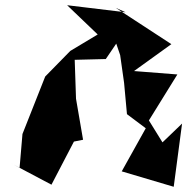

<svg xmlns="http://www.w3.org/2000/svg" viewBox="-20 -672 730 735"><path d="M425 -505 440 -461 455 -355 466 -235 538 -181 446 -16 645 43 677 -199 602 -127 550 -211 659 -387 493 -400 636 -503 423 -642 461 -625 237 -652 354 -540 249 -477 153 -379 66 -159 55 -30 24 -46 177 35 263 -130 298 -137 271 -294 266 -443 385 -446Z"/></svg>

Font: Asimov Silicon
Style: Regular
Weight: 400
Designer: Google
Version: Version 2.000980; 2014